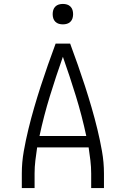

<svg xmlns="http://www.w3.org/2000/svg" viewBox="-20 -957 640 977"><path d="M91 0V-74Q91 -131 101 -187.5Q111 -244 124.5 -299.5Q138 -355 154 -410Q170 -465 187.5 -519Q205 -573 224 -627Q243 -681 263 -735H337Q357 -681 376 -627Q395 -573 412.5 -519Q430 -465 446 -410Q462 -355 475.5 -299.5Q489 -244 499 -187.5Q509 -131 509 -74V0H444V-74Q444 -107 440 -140.5Q436 -174 431 -207H169Q164 -174 160 -140.5Q156 -107 156 -74V0ZM419 -265Q397 -368 366 -468.5Q335 -569 300 -668Q265 -569 234 -468.5Q203 -368 181 -265ZM300 -833Q289 -833 279 -836Q269 -839 261.5 -846.5Q254 -854 251 -864Q248 -874 248 -885Q248 -896 251 -906Q254 -916 261.5 -923.5Q269 -931 279 -934Q289 -937 300 -937Q311 -937 321 -934Q331 -931 338.5 -923.5Q346 -916 349 -906Q352 -896 352 -885Q352 -874 349 -864Q346 -854 338.5 -846.5Q331 -839 321 -836Q311 -833 300 -833Z"/></svg>

Font: Iosevka Curly Light Extended
Style: Regular
Weight: 300
Width: 7
Monospace: yes
Designer: Belleve Invis
Foundry: Belleve Invis
Version: Version 11.1.0; ttfautohint (v1.8.3)